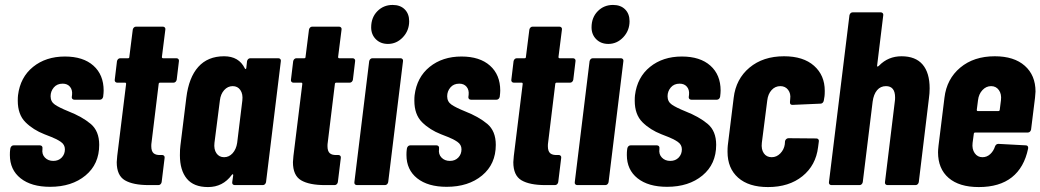

<svg xmlns="http://www.w3.org/2000/svg" viewBox="-20 -750 4216 778"><path d="M20 -122Q20 -135 21 -142L22 -149Q23 -154 26.5 -157.5Q30 -161 35 -161H142Q147 -161 150 -157.5Q153 -154 152 -149V-146Q149 -125 162 -111.5Q175 -98 196 -98Q217 -98 230 -111.5Q243 -125 243 -145Q243 -164 226 -175.5Q209 -187 188 -195Q167 -203 160 -206Q114 -224 83 -255Q52 -286 52 -342Q52 -356 53 -364Q62 -437 114 -479Q166 -521 243 -521Q317 -521 358.5 -484Q400 -447 400 -383Q400 -374 398 -358Q397 -353 393.5 -349.5Q390 -346 385 -346H281Q276 -346 273 -349.5Q270 -353 271 -358L272 -366Q274 -386 263.5 -398.5Q253 -411 234 -411Q211 -411 198 -395.5Q185 -380 185 -360Q185 -338 202.5 -326Q220 -314 257 -299Q313 -277 347.5 -248Q382 -219 382 -163Q382 -85 326.5 -39Q271 7 183 7Q107 7 63.5 -27.5Q20 -62 20 -122Z M683 -415H628Q626 -415 624.5 -413.5Q623 -412 623 -410L594 -172Q593 -167 593 -158Q593 -137 602.5 -129Q612 -121 630 -122H637Q642 -122 645 -118.5Q648 -115 647 -110L635 -12Q634 -7 630.5 -3.5Q627 0 622 0H583Q519 0 486 -19.5Q453 -39 453 -93Q453 -100 455 -118L491 -410Q491 -415 487 -415H455Q450 -415 447 -418.5Q444 -422 445 -427L454 -502Q455 -507 458.5 -510.5Q462 -514 467 -514H499Q504 -514 504 -519L518 -630Q519 -635 522.5 -638.5Q526 -642 531 -642H640Q645 -642 648 -638.5Q651 -635 650 -630L636 -519Q636 -514 641 -514H695Q700 -514 703 -510.5Q706 -507 705 -502L696 -427Q695 -422 691.5 -418.5Q688 -415 683 -415Z M994 -514H1108Q1113 -514 1116 -510.5Q1119 -507 1118 -502L1058 -12Q1057 -7 1053.5 -3.5Q1050 0 1045 0H931Q926 0 923 -3.5Q920 -7 921 -12L925 -40Q925 -44 923 -44Q921 -44 919 -41Q883 8 823 8Q765 8 737 -26Q709 -60 709 -121Q709 -146 711 -160L735 -354Q745 -436 783.5 -479Q822 -522 888 -522Q948 -522 972 -473Q974 -470 975.5 -470Q977 -470 978 -474L981 -502Q982 -507 985.5 -510.5Q989 -514 994 -514ZM941 -171 962 -343Q965 -369 954 -385Q943 -401 923 -401Q903 -401 888.5 -385Q874 -369 871 -343L849 -171Q846 -145 857 -129Q868 -113 888 -113Q908 -113 922.5 -129Q937 -145 941 -171Z M1397 -415H1342Q1340 -415 1338.5 -413.5Q1337 -412 1337 -410L1308 -172Q1307 -167 1307 -158Q1307 -137 1316.5 -129Q1326 -121 1344 -122H1351Q1356 -122 1359 -118.5Q1362 -115 1361 -110L1349 -12Q1348 -7 1344.5 -3.5Q1341 0 1336 0H1297Q1233 0 1200 -19.5Q1167 -39 1167 -93Q1167 -100 1169 -118L1205 -410Q1205 -415 1201 -415H1169Q1164 -415 1161 -418.5Q1158 -422 1159 -427L1168 -502Q1169 -507 1172.5 -510.5Q1176 -514 1181 -514H1213Q1218 -514 1218 -519L1232 -630Q1233 -635 1236.5 -638.5Q1240 -642 1245 -642H1354Q1359 -642 1362 -638.5Q1365 -635 1364 -630L1350 -519Q1350 -514 1355 -514H1409Q1414 -514 1417 -510.5Q1420 -507 1419 -502L1410 -427Q1409 -422 1405.5 -418.5Q1402 -415 1397 -415Z M1484 -639Q1484 -679 1509 -704.5Q1534 -730 1571 -730Q1602 -730 1620 -712Q1638 -694 1638 -664Q1638 -626 1612.5 -599Q1587 -572 1552 -572Q1522 -572 1503 -591Q1484 -610 1484 -639ZM1416 -12 1476 -502Q1477 -507 1480.5 -510.5Q1484 -514 1489 -514H1603Q1608 -514 1611 -510.5Q1614 -507 1613 -502L1553 -12Q1552 -7 1548.5 -3.5Q1545 0 1540 0H1426Q1421 0 1418 -3.5Q1415 -7 1416 -12Z M1627 -122Q1627 -135 1628 -142L1629 -149Q1630 -154 1633.5 -157.5Q1637 -161 1642 -161H1749Q1754 -161 1757 -157.5Q1760 -154 1759 -149V-146Q1756 -125 1769 -111.5Q1782 -98 1803 -98Q1824 -98 1837 -111.5Q1850 -125 1850 -145Q1850 -164 1833 -175.5Q1816 -187 1795 -195Q1774 -203 1767 -206Q1721 -224 1690 -255Q1659 -286 1659 -342Q1659 -356 1660 -364Q1669 -437 1721 -479Q1773 -521 1850 -521Q1924 -521 1965.5 -484Q2007 -447 2007 -383Q2007 -374 2005 -358Q2004 -353 2000.5 -349.5Q1997 -346 1992 -346H1888Q1883 -346 1880 -349.5Q1877 -353 1878 -358L1879 -366Q1881 -386 1870.5 -398.5Q1860 -411 1841 -411Q1818 -411 1805 -395.5Q1792 -380 1792 -360Q1792 -338 1809.5 -326Q1827 -314 1864 -299Q1920 -277 1954.5 -248Q1989 -219 1989 -163Q1989 -85 1933.5 -39Q1878 7 1790 7Q1714 7 1670.5 -27.5Q1627 -62 1627 -122Z M2290 -415H2235Q2233 -415 2231.5 -413.5Q2230 -412 2230 -410L2201 -172Q2200 -167 2200 -158Q2200 -137 2209.5 -129Q2219 -121 2237 -122H2244Q2249 -122 2252 -118.5Q2255 -115 2254 -110L2242 -12Q2241 -7 2237.5 -3.5Q2234 0 2229 0H2190Q2126 0 2093 -19.5Q2060 -39 2060 -93Q2060 -100 2062 -118L2098 -410Q2098 -415 2094 -415H2062Q2057 -415 2054 -418.5Q2051 -422 2052 -427L2061 -502Q2062 -507 2065.5 -510.5Q2069 -514 2074 -514H2106Q2111 -514 2111 -519L2125 -630Q2126 -635 2129.5 -638.5Q2133 -642 2138 -642H2247Q2252 -642 2255 -638.5Q2258 -635 2257 -630L2243 -519Q2243 -514 2248 -514H2302Q2307 -514 2310 -510.5Q2313 -507 2312 -502L2303 -427Q2302 -422 2298.5 -418.5Q2295 -415 2290 -415Z M2377 -639Q2377 -679 2402 -704.5Q2427 -730 2464 -730Q2495 -730 2513 -712Q2531 -694 2531 -664Q2531 -626 2505.5 -599Q2480 -572 2445 -572Q2415 -572 2396 -591Q2377 -610 2377 -639ZM2309 -12 2369 -502Q2370 -507 2373.5 -510.5Q2377 -514 2382 -514H2496Q2501 -514 2504 -510.5Q2507 -507 2506 -502L2446 -12Q2445 -7 2441.5 -3.5Q2438 0 2433 0H2319Q2314 0 2311 -3.5Q2308 -7 2309 -12Z M2520 -122Q2520 -135 2521 -142L2522 -149Q2523 -154 2526.5 -157.5Q2530 -161 2535 -161H2642Q2647 -161 2650 -157.5Q2653 -154 2652 -149V-146Q2649 -125 2662 -111.5Q2675 -98 2696 -98Q2717 -98 2730 -111.5Q2743 -125 2743 -145Q2743 -164 2726 -175.5Q2709 -187 2688 -195Q2667 -203 2660 -206Q2614 -224 2583 -255Q2552 -286 2552 -342Q2552 -356 2553 -364Q2562 -437 2614 -479Q2666 -521 2743 -521Q2817 -521 2858.5 -484Q2900 -447 2900 -383Q2900 -374 2898 -358Q2897 -353 2893.5 -349.5Q2890 -346 2885 -346H2781Q2776 -346 2773 -349.5Q2770 -353 2771 -358L2772 -366Q2774 -386 2763.5 -398.5Q2753 -411 2734 -411Q2711 -411 2698 -395.5Q2685 -380 2685 -360Q2685 -338 2702.5 -326Q2720 -314 2757 -299Q2813 -277 2847.5 -248Q2882 -219 2882 -163Q2882 -85 2826.5 -39Q2771 7 2683 7Q2607 7 2563.5 -27.5Q2520 -62 2520 -122Z M2928 -135Q2928 -151 2929 -160L2953 -354Q2962 -430 3017 -476Q3072 -522 3157 -522Q3235 -522 3278.5 -483.5Q3322 -445 3322 -382Q3322 -367 3321 -360L3318 -342Q3317 -337 3313.5 -333.5Q3310 -330 3305 -330L3191 -325Q3180 -325 3181 -337L3182 -349Q3185 -371 3173.5 -386Q3162 -401 3142 -401Q3121 -401 3106.5 -385Q3092 -369 3089 -343L3067 -171Q3064 -145 3075 -129Q3086 -113 3107 -113Q3127 -113 3142 -128.5Q3157 -144 3160 -165L3161 -178Q3162 -183 3166 -186.5Q3170 -190 3175 -190L3288 -189Q3293 -189 3296 -185.5Q3299 -182 3298 -177L3295 -154Q3286 -80 3231.5 -36Q3177 8 3092 8Q3014 8 2971 -30Q2928 -68 2928 -135Z M3747 -392Q3747 -372 3744 -351L3703 -12Q3702 -7 3698.5 -3.5Q3695 0 3690 0H3576Q3571 0 3568 -3.5Q3565 -7 3566 -12L3606 -340Q3607 -345 3607 -355Q3607 -401 3570 -401Q3548 -401 3534 -384.5Q3520 -368 3516 -338L3476 -12Q3475 -7 3471.5 -3.5Q3468 0 3463 0H3349Q3344 0 3341 -3.5Q3338 -7 3339 -12L3422 -688Q3423 -693 3426.5 -696.5Q3430 -700 3435 -700H3549Q3554 -700 3557 -696.5Q3560 -693 3559 -688L3534 -483V-482Q3534 -480 3536.5 -480.5Q3539 -481 3542 -484Q3579 -522 3633 -522Q3690 -522 3718.5 -488.5Q3747 -455 3747 -392Z M4145 -213H3931Q3929 -213 3927.5 -211.5Q3926 -210 3926 -208L3921 -171Q3918 -146 3929.5 -129.5Q3941 -113 3961 -113Q3979 -113 3992.5 -125.5Q4006 -138 4012 -157Q4016 -167 4026 -167L4137 -161Q4142 -161 4144.5 -157.5Q4147 -154 4146 -148Q4130 -71 4080 -31.5Q4030 8 3946 8Q3867 8 3824 -29Q3781 -66 3781 -133Q3781 -142 3783 -160L3807 -354Q3816 -430 3871 -476Q3926 -522 4011 -522Q4089 -522 4132.5 -483.5Q4176 -445 4176 -379Q4176 -372 4174 -354L4158 -225Q4157 -220 4153.5 -216.5Q4150 -213 4145 -213ZM3943 -344 3938 -305Q3938 -300 3942 -300H4026Q4028 -300 4029.5 -301.5Q4031 -303 4031 -305L4036 -344Q4039 -369 4027.5 -385Q4016 -401 3996 -401Q3976 -401 3961 -385Q3946 -369 3943 -344Z"/></svg>

Font: Barlow Condensed
Style: Bold Italic
Weight: 700
Width: 3
Italic angle: -7°
Designer: Jeremy Tribby
Foundry: Tribby Type
Version: Version 1.408